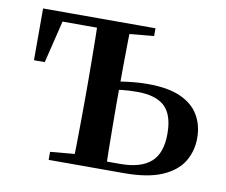

<svg xmlns="http://www.w3.org/2000/svg" viewBox="-64 -605 804 683"><g transform="rotate(10 338.0 -263.5)"><path d="M299 0V-30H405Q479 -30 515.5 -62Q552 -94 552 -164Q552 -233 520 -263Q488 -293 421 -293Q391 -293 364 -290Q337 -287 310 -281V-312Q346 -318 382.5 -322.5Q419 -327 454 -327Q526 -327 571 -307Q616 -287 637.5 -251Q659 -215 659 -168Q659 -120 635.5 -82Q612 -44 560.5 -22Q509 0 424 0ZM239 0Q240 -25 240.5 -66.5Q241 -108 241.5 -153Q242 -198 242 -232V-296Q242 -330 241.5 -374.5Q241 -419 240.5 -461Q240 -503 239 -527H358Q357 -503 356.5 -461Q356 -419 355.5 -374.5Q355 -330 355 -296V-232Q355 -198 355.5 -153Q356 -108 356.5 -66.5Q357 -25 358 0ZM39 -340V-527H300V-493H69L123 -525L78 -340ZM152 0V-29L274 -40H299V0ZM300 -488V-527H445V-499L328 -488Z"/></g></svg>

Font: Noto Serif TC SemiBold
Style: Regular
Weight: 600
Version: Version 2.002-H1;hotconv 1.1.0;makeotfexe 2.6.0